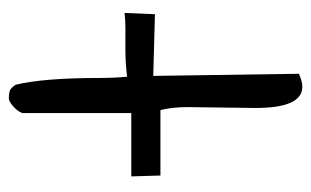

<svg xmlns="http://www.w3.org/2000/svg" viewBox="-158 -546 719 444"><g transform="rotate(-90 202.0 -324.5)"><path d="M173.8 -93.8 175.8 -250Q175.8 -287.1 168.9 -313.5H17.6L15.6 -380.9H162.1V-632.8Q165 -641.6 173.8 -650.4Q187.5 -664.1 196.8 -664.1Q206.1 -664.1 212.9 -662.1Q219.7 -660.2 227.5 -648.4Q243.2 -584 243.2 -454.1Q243.2 -421.9 246.1 -390.6Q277.3 -394.5 308.6 -394.5Q308.6 -394.5 359.4 -394.5Q377.9 -394.5 393.6 -396.5L390.6 -326.2L248 -330.1L252.9 6.8Q235.4 14.6 222.7 14.6Q173.8 14.6 173.8 -93.8Z"/></g></svg>

Font: Architects Daughter
Style: Regular
Weight: 400
Designer: Kimberly Geswein
Foundry: Kimberly Geswein
Version: Version 1.003 2010